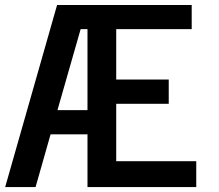

<svg xmlns="http://www.w3.org/2000/svg" viewBox="-20 -760 890 780"><path d="M335.4 -312.5V-641.6H307.6L213.4 -312.5ZM335.4 -214.4H185.5L124.5 0H1L211.9 -739.7H758.8V-641.6H452.1V-437H665.5V-338.4H452.1V-105H777.3V0H335.4Z"/></svg>

Font: News Cycle
Style: Bold
Weight: 700
Version: Version 0.5.1